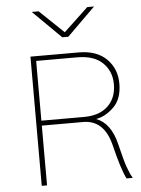

<svg xmlns="http://www.w3.org/2000/svg" viewBox="-61 -974 752 1022"><g transform="rotate(-5 315.0 -463.5)"><path d="M148.4 -345.7H376Q459 -345.7 504.4 -389.2Q549.8 -432.6 549.8 -505.9Q549.8 -574.2 503.9 -619.6Q458 -665 367.2 -665H148.4ZM120.1 0V-690.4H377Q473.6 -690.4 526.4 -638.2Q579.1 -585.9 579.1 -506.8Q579.1 -424.8 534.7 -381.3Q490.2 -337.9 439.5 -329.1Q517.6 -299.8 544.9 -185.5Q547.9 -173.8 554.2 -148.9Q560.5 -124 562.5 -116.2Q564.5 -108.4 569.3 -90.8Q574.2 -73.2 577.1 -65.9Q580.1 -58.6 585 -45.4Q589.8 -32.2 594.7 -22Q599.6 -11.7 606.4 0H573.2Q546.9 -50.8 514.6 -184.6Q480.5 -319.3 369.1 -319.3H148.4V0ZM147.5 -926.8H184.6L313.5 -803.7L444.3 -926.8H480.5L330.1 -778.3H297.9Z"/></g></svg>

Font: Gothic A1 Thin
Style: Regular
Weight: 250
Designer: HanYang I&C Co.,Ltd.
Foundry: HanYang I&C Co.,Ltd.
Version: Version 2.50